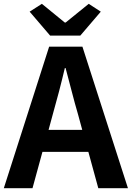

<svg xmlns="http://www.w3.org/2000/svg" viewBox="-24 -984 689 1004"><path d="M396 -798 503 -923 440 -964 319 -866H315L195 -964L131 -923L238 -798ZM230 -305 252 -386C274 -463 296 -547 315 -628H319C341 -548 361 -463 384 -386L406 -305ZM490 0H645L407 -740H233L-4 0H146L198 -190H438Z"/></svg>

Font: Noto Sans T Chinese Bold
Style: Bold
Weight: 700
Designer: Ryoko NISHIZUKA (kana & ideographs); Paul D. Hunt (Latin, Greek & Cyrillic); Wenlong ZHANG (bopomofo); Sandoll Communica
Foundry: Adobe Systems Incorporated
Version: Version 1.000;PS 1;hotconv 1.0.78;makeotf.lib2.5.61930